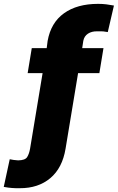

<svg xmlns="http://www.w3.org/2000/svg" viewBox="-45 -780 616 1004"><path d="M496.1 -528.3 474.6 -397.5H363.3L297.9 -2.9Q281.2 98.6 218 151.6Q154.8 204.6 58.6 204.1Q37.6 204.6 18.1 203.1Q-1.5 201.7 -25.4 197.3L5.9 52.7Q14.6 54.7 26.6 56.4Q38.6 58.1 49.8 58.6Q86.4 58.1 96.9 41.5Q107.4 24.9 112.3 -2.9L177.7 -397.5H99.6L121.1 -528.3H199.2L204.1 -566.4Q221.2 -661.6 289.8 -710.7Q358.4 -759.8 467.8 -759.8Q492.2 -759.8 511.2 -757.3Q530.3 -754.9 550.8 -751L518.6 -612.3Q507.3 -614.7 495.6 -615.7Q483.9 -616.7 462.9 -616.2Q434.6 -616.7 415 -604Q395.5 -591.3 390.6 -566.4L384.8 -528.3Z"/></svg>

Font: Inter Black
Style: Italic
Weight: 900
Italic angle: -9.39999°
Designer: Rasmus Andersson
Foundry: rsms
Version: Version 4.000;git-a52131595